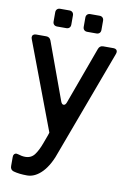

<svg xmlns="http://www.w3.org/2000/svg" viewBox="-101 -749 724 1067"><g transform="rotate(10 261.0 -216.0)"><path d="M261 -166Q271 -166 277 -182L395 -505Q402 -524 422 -524H480Q490 -524 495.5 -519Q501 -514 501 -506Q501 -504 499 -496L281 91Q254 173 214 214.5Q174 256 129 256Q84 256 52 247Q33 241 33 220V168Q33 158 38 152.5Q43 147 51 147Q53 147 61 149Q82 156 101 156Q135 156 154 130Q173 104 188 62L205 16Q210 0 210 0L23 -496L21 -505Q21 -514 27 -519Q33 -524 43 -524H100Q120 -524 127 -505L245 -182Q251 -166 261 -166ZM202 -588H150Q139 -588 132.5 -594.5Q126 -601 126 -612V-664Q126 -675 132.5 -681.5Q139 -688 150 -688H202Q213 -688 219.5 -681.5Q226 -675 226 -664V-612Q226 -601 219.5 -594.5Q213 -588 202 -588ZM372 -588H320Q309 -588 302.5 -594.5Q296 -601 296 -612V-664Q296 -675 302.5 -681.5Q309 -688 320 -688H372Q383 -688 389.5 -681.5Q396 -675 396 -664V-612Q396 -601 389.5 -594.5Q383 -588 372 -588Z"/></g></svg>

Font: Shippori Gothic B2 Bold
Style: Regular
Weight: 700
Designer: FONTDASU
Foundry: FONTDASU / Google Inc. / but / Adobe
Version: Version 1.130